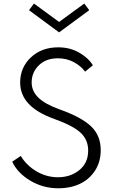

<svg xmlns="http://www.w3.org/2000/svg" viewBox="-20 -1025 627 1060"><path d="M47.4 -132.3 94.7 -164.1Q126 -111.8 181.4 -79.1Q236.8 -46.4 299.8 -46.4Q369.1 -46.4 418 -85.9Q466.8 -125.5 466.8 -193.8Q466.8 -253.4 424.8 -292.5Q382.8 -331.5 277.8 -369.1Q91.3 -435.5 91.3 -569.3Q91.3 -652.3 150.4 -708Q209.5 -763.7 301.3 -763.7Q366.2 -763.7 417.2 -734.4Q468.3 -705.1 492.7 -664.6L449.7 -629.4Q427.7 -660.2 388.2 -681.6Q348.6 -703.1 299.8 -703.1Q233.4 -703.1 194.1 -664.1Q154.8 -625 154.8 -569.8Q154.8 -521.5 192.4 -485.4Q230 -449.2 311 -420.4Q430.2 -377.9 483.2 -327.1Q536.1 -276.4 536.1 -196.3Q536.1 -130.9 504.2 -82.3Q472.2 -33.7 419.9 -9.5Q367.7 14.6 303.2 14.6Q218.3 14.6 147.7 -27.3Q77.1 -69.3 47.4 -132.3ZM306.2 -846.2 140.1 -968.8 167.5 -1005.4 306.2 -903.8 445.3 -1005.4 472.7 -968.8Z"/></svg>

Font: Spartan MB
Style: Regular
Weight: 400
Designer: Matt Bailey, Mirko Velimirovic
Foundry: Matt Bailey
Version: Version 1.005